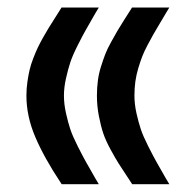

<svg xmlns="http://www.w3.org/2000/svg" viewBox="-20 -482 507 500"><path d="M228.5 -447.8Q211.4 -418 203.9 -404.8Q196.3 -391.6 182.6 -364.5Q168.9 -337.4 163.1 -319.6Q157.2 -301.8 151.9 -278.1Q146.5 -254.4 146.5 -232.9Q146.5 -210.9 151.9 -187Q157.2 -163.1 163.1 -145.5Q168.9 -127.9 182.6 -100.8Q196.3 -73.7 203.9 -60.3Q211.4 -46.9 228.5 -17.1L237.3 -2.4H220.2H146H140.6L137.7 -6.8Q95.2 -70.8 72 -125Q48.8 -179.2 48.8 -232.9Q48.8 -251 51.3 -268.3Q53.7 -285.6 57.1 -300Q60.5 -314.5 66.7 -330.3Q72.8 -346.2 78.1 -357.4Q83.5 -368.7 92 -384Q100.6 -399.4 106.4 -408.7Q112.3 -418 122.1 -433.6Q131.8 -449.2 137.2 -457.5L140.1 -462.4H145.5H220.2H237.3ZM412.1 -447.8Q406.7 -438.5 396 -420.7Q385.3 -402.8 379.2 -392.1Q373 -381.3 364.3 -364.7Q355.5 -348.1 350.3 -334.7Q345.2 -321.3 340.1 -304.4Q335 -287.6 332.5 -269.8Q330.1 -252 330.1 -232.9Q330.1 -210.9 335.4 -187Q340.8 -163.1 346.7 -145.5Q352.5 -127.9 366.2 -100.8Q379.9 -73.7 387.5 -60.3Q395 -46.9 412.1 -17.1L420.9 -2.4H403.8H329.6H324.2L321.3 -6.8Q318.8 -11.2 313 -19.5Q297.4 -43 289.3 -55.7Q281.2 -68.4 268.3 -92Q255.4 -115.7 249 -134.5Q242.7 -153.3 237.5 -179.7Q232.4 -206.1 232.4 -232.9Q232.4 -253.4 234.9 -272.2Q237.3 -291 243.2 -309.3Q249 -327.6 254.4 -341.6Q259.8 -355.5 269.8 -373.3Q279.8 -391.1 285.6 -401.4Q291.5 -411.6 303.5 -430.4Q315.4 -449.2 320.8 -457.5L323.7 -462.4H329.1H403.8H420.9Z"/></svg>

Font: Shabnam Medium WOL
Style: Medium-WOL
Weight: 500
Foundry: DejaVu fonts team - Redesigned by Saber Rastikerdar - Based on Vazir font
Version: Version 5.0.0